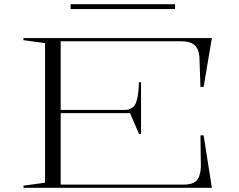

<svg xmlns="http://www.w3.org/2000/svg" viewBox="-20 -888 1129 908"><path d="M91 0V-10L193 -24V-684L91 -698V-708H982L943 -477H928L923 -620Q919 -660 898 -676.5Q877 -693 835 -693H267V-368H570Q584 -368 595 -373Q606 -378 613 -385Q623 -395 629.5 -425Q636 -455 637 -499H647V-255H637L595 -353H267V-15H850Q890 -15 908.5 -33Q927 -51 930 -97L928 -248H943L982 0ZM314 -845V-868H808V-845Z"/></svg>

Font: Kalnia Expanded ExtraLight
Style: Regular
Weight: 250
Width: 7
Designer: Frida Medrano
Foundry: Frida Medrano
Version: Version 1.105